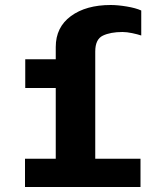

<svg xmlns="http://www.w3.org/2000/svg" viewBox="-20 -748 640 768"><path d="M80 0V-113H203V-396H81V-511H203V-560Q203 -639 263.5 -683.5Q324 -728 423 -728Q451 -728 487 -722Q523 -716 545 -706V-606Q530 -611 508.5 -615.5Q487 -620 470 -620Q422 -620 391.5 -605.5Q361 -591 361 -542V-113H542V0Z"/></svg>

Font: Chivo Mono
Style: Bold
Weight: 700
Monospace: yes
Designer: Hector Gatti
Foundry: Omnibus-Type
Version: Version 1.008; ttfautohint (v1.8.4.7-5d5b)